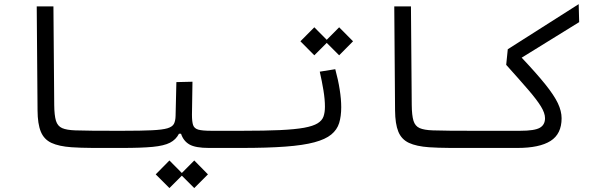

<svg xmlns="http://www.w3.org/2000/svg" viewBox="-20 -725 2970 944"><path d="M580.1 2.4Q568.8 2.4 557.9 2.4Q546.9 2.4 536.1 2.4Q478.5 2.4 428.2 2.2Q377.9 2 332 -1Q269.5 -5.4 232.9 -22.5Q196.3 -39.6 180.7 -77.6Q165 -115.7 164.6 -182.1L160.6 -693.4H242.7L246.6 -209Q247.1 -157.7 255.1 -131.3Q263.2 -105 285.4 -95.2Q307.6 -85.4 350.6 -84Q392.1 -82.5 437.7 -82.3Q483.4 -82 542.5 -82Q552.7 -82 563.7 -82Q574.7 -82 585.9 -82Q609.4 -82 609.4 -43.9Q609.4 -19 601.8 -8.3Q594.2 2.4 580.1 2.4Z M580.1 2.4 585.9 -82Q674.8 -82 726.6 -84.5Q778.3 -86.9 803 -94.2Q827.6 -101.6 835.2 -116.2Q842.8 -130.9 843.3 -155.8L847.2 -321.3L926.3 -323.2L923.8 -160.6Q923.8 -127 929.4 -110.1Q935.1 -93.3 955.1 -87.6Q975.1 -82 1018.6 -82H1171.9Q1207 -82 1207 -44.9Q1207 -17.1 1195.3 -7.3Q1183.6 2.4 1166 2.4H1007.3Q941.4 2.4 911.6 -14.6Q881.8 -31.7 870.1 -67.4H859.9Q845.2 -38.6 815.9 -23.4Q786.6 -8.3 730.7 -2.9Q674.8 2.4 580.1 2.4ZM935.1 199.7 874 138.7 813 199.7 745.6 132.3 813 64 874 125.5 935.1 64 1002.4 132.3Z M1166 2.4Q1151.4 2.4 1151.4 -43Q1151.4 -64 1157.7 -73Q1164.1 -82 1171.9 -82Q1283.2 -82 1357.2 -85.4Q1431.2 -88.9 1475.3 -96.9Q1519.5 -105 1541.5 -118.7Q1563.5 -132.3 1570.6 -152.3Q1577.6 -172.4 1577.6 -200.2Q1577.6 -236.3 1570.3 -280.8Q1563 -325.2 1552.2 -372.6L1628.4 -384.8Q1642.6 -333 1650.1 -285.2Q1657.7 -237.3 1657.7 -197.8Q1657.7 -153.3 1647.5 -120.1Q1637.2 -86.9 1608.6 -63.5Q1580.1 -40 1525.6 -25.4Q1471.2 -10.7 1383.3 -4.2Q1295.4 2.4 1166 2.4ZM1647.5 -453.1 1586.4 -514.2 1525.4 -453.1 1457 -522 1525.4 -590.8 1586.4 -529.3 1647.5 -590.8 1715.8 -522Z M2337.9 2.4Q2326.7 2.4 2315.7 2.4Q2304.7 2.4 2293.9 2.4Q2236.3 2.4 2186 2.2Q2135.7 2 2089.8 -1Q2027.3 -5.4 1990.7 -22.5Q1954.1 -39.6 1938.5 -77.6Q1922.9 -115.7 1922.4 -182.1L1918.5 -693.4H2000.5L2004.4 -209Q2004.9 -157.7 2012.9 -131.3Q2021 -105 2043.2 -95.2Q2065.4 -85.4 2108.4 -84Q2149.9 -82.5 2195.6 -82.3Q2241.2 -82 2300.3 -82Q2310.5 -82 2321.5 -82Q2332.5 -82 2343.8 -82Q2367.2 -82 2367.2 -43.9Q2367.2 -19 2359.6 -8.3Q2352.1 2.4 2337.9 2.4Z M2337.9 2.4 2343.8 -82H2537.6Q2608.4 -82 2634 -96.7Q2659.7 -111.3 2659.7 -144Q2659.7 -168.9 2639.6 -201.7Q2619.6 -234.4 2577.4 -283.4Q2535.2 -332.5 2468.8 -406.2L2476.6 -482.9L2825.2 -704.6L2827.6 -616.2L2544.9 -441.4Q2618.2 -363.8 2661.1 -310.3Q2704.1 -256.8 2722.7 -217.8Q2741.2 -178.7 2741.2 -143.6Q2741.2 -66.4 2686.8 -32Q2632.3 2.4 2523.9 2.4Z"/></svg>

Font: Cascadia Code NF SemiLight
Style: Regular
Weight: 350
Monospace: yes
Designer: Aaron Bell
Foundry: Saja Typeworks
Version: Version 2404.023; ttfautohint (v1.8.4)